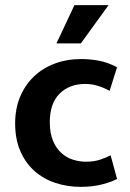

<svg xmlns="http://www.w3.org/2000/svg" viewBox="-20 -717 506 748"><path d="M315 -87Q347 -87 371.5 -95.5Q396 -104 411 -112L436 -20Q417 -9 379 1Q341 11 295 11Q241 11 194 -5Q147 -21 112.5 -52.5Q78 -84 58.5 -130Q39 -176 39 -237Q39 -293 58 -339Q77 -385 111 -418Q145 -451 192.5 -469Q240 -487 297 -487Q328 -487 363 -481Q398 -475 436 -455L407 -363Q386 -375 361.5 -382.5Q337 -390 312 -390Q250 -390 212 -352Q174 -314 174 -241Q174 -198 186.5 -168.5Q199 -139 219 -121Q239 -103 264 -95Q289 -87 315 -87ZM295 -548H200L270 -697H403Z"/></svg>

Font: Mukta Vaani
Style: Bold
Weight: 700
Designer: Noopur Datye, Girish Dalvi, Yashodeep Gholap, Pallavi Karambelkar
Foundry: Ek Type
Version: Version 2.538;PS 1.000;hotconv 16.6.51;makeotf.lib2.5.65220;